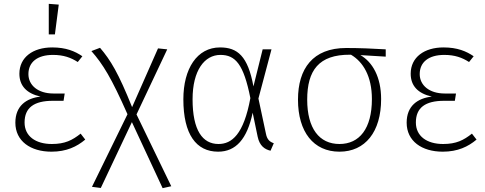

<svg xmlns="http://www.w3.org/2000/svg" viewBox="-20 -779 2528 1000"><path d="M234 -759V-600H266L286 -755ZM252 -532C152 -532 81 -481 81 -395C81 -332 119 -292 191 -276C116 -267 60 -227 60 -140C60 -44 139 11 248 11C326 11 380 -15 424 -52L400 -83C357 -49 319 -29 250 -29C165 -29 108 -70 108 -141C108 -218 157 -254 255 -254H311L317 -292H258C178 -292 128 -335 128 -393C128 -455 174 -493 256 -493C311 -493 349 -479 385 -456L409 -486C371 -512 324 -532 252 -532Z M691 -183 851 -522 803 -527 668 -221C597 -398 556 -466 501 -530L456 -513C516 -445 560 -374 644 -184L459 194L505 200L667 -143L827 201L872 191Z M1126 -532C1006 -532 935 -421 935 -262C935 -79 1002 11 1116 11C1208 11 1267 -54 1296 -192L1322 -67C1332 -19 1359 -1 1389 6L1406 -33C1386 -40 1371 -51 1365 -83L1326 -266L1394 -522H1348L1300 -329C1271 -487 1217 -532 1126 -532ZM1128 -493C1206 -493 1249 -445 1284 -268C1249 -78 1187 -29 1118 -29C1035 -29 983 -100 983 -262C983 -412 1045 -493 1128 -493Z M1989 -522C1925 -526 1850 -529 1783 -529C1609 -529 1532 -421 1532 -260C1532 -92 1613 11 1748 11C1882 11 1965 -92 1965 -263C1965 -378 1920 -456 1857 -492L1989 -484ZM1917 -263C1917 -109 1852 -29 1748 -29C1643 -29 1580 -110 1580 -260C1580 -412 1640 -495 1803 -494H1808C1871 -457 1917 -382 1917 -263Z M2290 -532C2190 -532 2119 -481 2119 -395C2119 -332 2157 -292 2229 -276C2154 -267 2098 -227 2098 -140C2098 -44 2177 11 2286 11C2364 11 2418 -15 2462 -52L2438 -83C2395 -49 2357 -29 2288 -29C2203 -29 2146 -70 2146 -141C2146 -218 2195 -254 2293 -254H2349L2355 -292H2296C2216 -292 2166 -335 2166 -393C2166 -455 2212 -493 2294 -493C2349 -493 2387 -479 2423 -456L2447 -486C2409 -512 2362 -532 2290 -532Z"/></svg>

Font: Fira Sans ExtraLight
Style: Regular
Weight: 200
Designer: bBox Type GmbH & Carrois Corporate GbR & Edenspiekermann AG
Foundry: bBox Type GmbH & Carrois Corporate GbR & Edenspiekermann AG
Version: Version 4.300;PS 004.300;hotconv 1.0.88;makeotf.lib2.5.64775